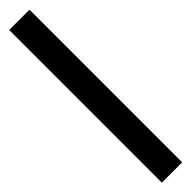

<svg xmlns="http://www.w3.org/2000/svg" viewBox="36 -184 571 571"><g transform="rotate(45 321.0 101.5)"><path d="M0 144.9V59.4H642V144.9Z"/></g></svg>

Font: Smooch Sans Thin
Style: Regular
Weight: 100
Designer: Robert E. Leuschke
Foundry: Robert E. Leuschke
Version: Version 1.010